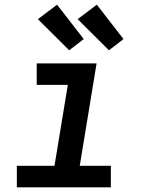

<svg xmlns="http://www.w3.org/2000/svg" viewBox="-20 -801 640 821"><path d="M52 0V-92H213L270 -438H137V-530H393L321 -92H454V0ZM446 -586 312 -719 394 -781 508 -634ZM276 -586 142 -719 224 -781 338 -634Z"/></svg>

Font: Iosevka Curly Slab SmBdExObl
Style: Regular
Weight: 600
Width: 7
Italic angle: -9°
Monospace: yes
Designer: Belleve Invis
Foundry: Belleve Invis
Version: Version 11.1.0; ttfautohint (v1.8.3)